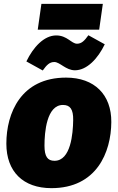

<svg xmlns="http://www.w3.org/2000/svg" viewBox="-20 -957 612 997"><path d="M495 -803 514 -937H195L176 -803ZM369 -592C432 -592 489 -654 524 -727L439 -774C419 -746 404 -730 380 -730C351 -730 329 -773 272 -773C208 -773 152 -711 117 -638L202 -591C222 -619 237 -635 262 -635C291 -635 322 -592 369 -592ZM247 20C481 20 557 -165 558 -323C559 -465 471 -554 323 -554C89 -554 13 -370 13 -211C13 -66 100 20 247 20ZM263 -122C227 -122 211 -144 211 -201C211 -270 222 -412 307 -412C344 -412 361 -390 360 -333C359 -264 348 -122 263 -122Z"/></svg>

Font: Fira Sans Heavy
Style: Italic
Weight: 900
Italic angle: -8°
Designer: bBox Type GmbH & Carrois Corporate GbR & Edenspiekermann AG
Foundry: bBox Type GmbH & Carrois Corporate GbR & Edenspiekermann AG
Version: Version 4.301;PS 004.301;hotconv 1.0.88;makeotf.lib2.5.64775